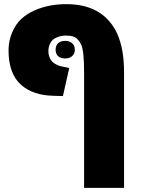

<svg xmlns="http://www.w3.org/2000/svg" viewBox="-20 -662 679 922"><path d="M21 -420.9Q21 -465.3 38.1 -505.6Q55.2 -545.9 82.3 -571Q109.4 -596.2 146.5 -612.3Q214.4 -642.1 298.3 -642.1Q396 -642.1 460 -599.6Q483.9 -584 505.9 -558.6Q527.8 -533.2 543 -500Q575.7 -426.8 575.7 -316.4V240.2H383.8V-316.4Q383.8 -416 370.6 -445.8Q356.4 -478 332 -486.3Q317.9 -491.2 296.6 -491.2Q275.4 -491.2 258.1 -484.6Q240.7 -478 232.4 -469.7Q224.1 -461.4 219.2 -450.2Q212.4 -434.1 212.4 -416.5Q212.4 -398.9 219.2 -383.8Q226.1 -368.7 236.8 -360.8Q254.4 -348.1 272.5 -343.8L312.5 -335.4L282.2 -200.7L234.9 -202.1Q138.7 -204.6 82 -253.9Q21 -307.1 21 -420.9ZM247.1 -423.3Q247.1 -443.4 259.3 -454.6Q271.5 -465.8 292.7 -465.8Q314 -465.8 326.7 -454.1Q339.4 -442.4 339.4 -423.3Q339.4 -404.3 326.7 -392.8Q314 -381.3 292.5 -381.3Q271 -381.3 259 -392.3Q247.1 -403.3 247.1 -423.3Z"/></svg>

Font: Open Sans Hebrew Extra Bold
Style: Regular
Weight: 800
Foundry: Ascender Corporation, Yanek Iontef
Version: Version 2.001;PS 002.001;hotconv 1.0.70;makeotf.lib2.5.58329